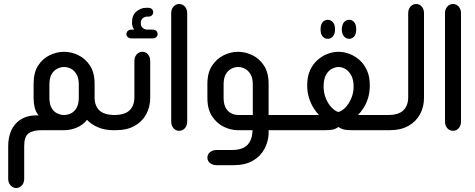

<svg xmlns="http://www.w3.org/2000/svg" viewBox="-20 -651 2376 960"><path d="M559 0H547Q504 0 470 -14.5Q436 -29 415 -52Q395 -26 364 -13Q333 0 300 0H187Q143 0 122 16.5Q101 33 101 79V243Q101 263 89.5 276Q78 289 61 289Q45 289 33 276Q21 263 21 243V80Q21 36 36 2Q51 -32 81 -52Q111 -72 153 -74H173Q159 -91 153.5 -113Q148 -135 148 -160V-232Q148 -288 170.5 -323Q193 -358 228.5 -375Q264 -392 300 -392Q337 -392 372 -375Q407 -358 430 -323Q453 -288 453 -232V-164Q453 -122 477 -99Q501 -76 554 -76H559ZM300 -76Q318 -76 334.5 -84Q351 -92 362.5 -111Q374 -130 374 -163V-228Q374 -261 362.5 -280Q351 -299 334.5 -307.5Q318 -316 300 -316Q284 -316 266.5 -307.5Q249 -299 238 -280Q227 -261 227 -228V-163Q227 -130 238 -111Q249 -92 266.5 -84Q284 -76 300 -76Z M651 -503Q640 -517 640 -539Q640 -575 662 -593.5Q684 -612 711 -612H721Q733 -612 739.5 -605.5Q746 -599 746 -590Q746 -581 739.5 -574.5Q733 -568 721 -568H716Q704 -568 694 -560Q684 -552 684 -535Q684 -520 693.5 -511.5Q703 -503 716 -503H743Q755 -503 761.5 -496.5Q768 -490 768 -480Q768 -472 761.5 -465.5Q755 -459 743 -459H637Q626 -459 619 -465.5Q612 -472 612 -480Q612 -490 619 -496.5Q626 -503 637 -503ZM546 0V-76H551Q604 -76 628 -99.5Q652 -123 652 -165V-346Q652 -366 663.5 -379Q675 -392 692 -392Q709 -392 720 -379Q731 -366 731 -346V-162Q731 -116 711 -79.5Q691 -43 653 -21.5Q615 0 558 0Z M836 -585Q836 -605 847.5 -618Q859 -631 876 -631Q893 -631 904.5 -618Q916 -605 916 -585V-43Q916 -23 904.5 -10Q893 3 876 3Q859 3 847.5 -10Q836 -23 836 -43Z M1429 0H1323V21Q1321 58 1302 94Q1283 130 1244.5 152.5Q1206 175 1145 175H1064Q1044 175 1030.5 164.5Q1017 154 1017 137Q1017 120 1030.5 109.5Q1044 99 1064 99H1138Q1170 99 1190 91Q1210 83 1220.5 70Q1231 57 1235.5 43.5Q1240 30 1241 20L1243 0H1170Q1134 0 1099 -17Q1064 -34 1040.5 -69.5Q1017 -105 1017 -160V-232Q1017 -288 1040.5 -323Q1064 -358 1099 -375Q1134 -392 1170 -392Q1207 -392 1242 -375Q1277 -358 1300 -323Q1323 -288 1323 -232V-76H1429ZM1244 -76V-228Q1244 -261 1232.5 -280Q1221 -299 1204.5 -307.5Q1188 -316 1171 -316Q1154 -316 1137 -307.5Q1120 -299 1109 -280Q1098 -261 1098 -228V-163Q1098 -130 1109 -111Q1120 -92 1137 -84Q1154 -76 1171 -76Z M1619 -457Q1603 -457 1593 -469Q1583 -481 1583 -502V-507Q1583 -528 1593 -540Q1603 -552 1619 -552Q1634 -552 1644.5 -540Q1655 -528 1655 -507V-502Q1655 -481 1644.5 -469Q1634 -457 1619 -457ZM1726 -457Q1710 -457 1700 -469Q1690 -481 1689 -502V-507Q1690 -528 1700 -540Q1710 -552 1726 -552Q1741 -552 1751 -540Q1761 -528 1761 -507V-502Q1761 -481 1751 -469Q1741 -457 1726 -457ZM1418 0V-76H1575Q1562 -89 1548.5 -110Q1535 -131 1525.5 -160Q1516 -189 1516 -224Q1516 -268 1530 -299Q1544 -330 1567 -350.5Q1590 -371 1617.5 -381.5Q1645 -392 1672 -392Q1700 -392 1727.5 -381.5Q1755 -371 1778 -350.5Q1801 -330 1815 -299Q1829 -268 1829 -224Q1829 -189 1820 -160Q1811 -131 1797 -110Q1783 -89 1770 -76H1927V0H1740Q1712 0 1697.5 -4Q1683 -8 1672 -16Q1662 -8 1647.5 -4Q1633 0 1605 0ZM1672 -91Q1689 -95 1706.5 -113Q1724 -131 1736 -158.5Q1748 -186 1748 -218Q1748 -253 1736 -274.5Q1724 -296 1707 -306Q1690 -316 1672 -316Q1656 -316 1638 -306Q1620 -296 1609 -274.5Q1598 -253 1598 -218Q1598 -186 1609.5 -158.5Q1621 -131 1638.5 -113Q1656 -95 1672 -91Z M1915 0V-76H1920Q1973 -76 1997 -99.5Q2021 -123 2021 -165V-585Q2021 -605 2032.5 -618Q2044 -631 2061 -631Q2078 -631 2089 -618Q2100 -605 2100 -585V-162Q2100 -116 2080 -79.5Q2060 -43 2022 -21.5Q1984 0 1927 0Z M2205 -585Q2205 -605 2216.5 -618Q2228 -631 2245 -631Q2262 -631 2273.5 -618Q2285 -605 2285 -585V-43Q2285 -23 2273.5 -10Q2262 3 2245 3Q2228 3 2216.5 -10Q2205 -23 2205 -43Z"/></svg>

Font: Beiruti Medium
Style: Regular
Weight: 500
Designer: Arlette Boutros
Foundry: Boutros
Version: Version 1.41